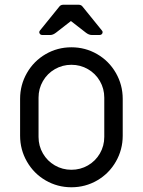

<svg xmlns="http://www.w3.org/2000/svg" viewBox="-20 -779 604 812"><path d="M65 -205V-361Q65 -420 94 -470.5Q123 -521 173 -550Q223 -579 282 -579Q341 -579 391 -550Q441 -521 470 -470.5Q499 -420 499 -361V-205Q499 -146 470 -95.5Q441 -45 391 -16Q341 13 282 13Q223 13 173 -16Q123 -45 94 -95.5Q65 -146 65 -205ZM421 -200V-366Q421 -404 402.5 -436Q384 -468 352 -486.5Q320 -505 282 -505Q244 -505 212 -486.5Q180 -468 161.5 -436Q143 -404 143 -366V-200Q143 -162 161.5 -130Q180 -98 212 -79.5Q244 -61 282 -61Q320 -61 352 -79.5Q384 -98 402.5 -130Q421 -162 421 -200ZM149 -650 230 -750Q236 -759 248 -759H312Q324 -759 330 -750L411 -650Q414 -647 414 -643Q414 -638 410.5 -634.5Q407 -631 401 -631H368Q356 -631 343 -641L280 -690L217 -641Q204 -631 193 -631H159Q151 -631 147.5 -637.5Q144 -644 149 -650Z"/></svg>

Font: Miriam Libre
Style: Regular
Weight: 400
Designer: Michal Sahar
Foundry: Hagilda
Version: Version 1.001